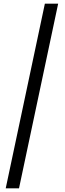

<svg xmlns="http://www.w3.org/2000/svg" viewBox="-20 -770 351 1040"><path d="M295 -750 83 250H11L223 -750Z"/></svg>

Font: Lobster 1.4
Style: Regular
Weight: 400
Designer: Pablo Impallari
Foundry: Pablo Impallari. www.impallari.com
Version: Version 1.4